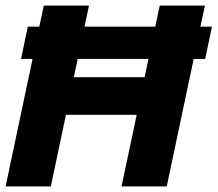

<svg xmlns="http://www.w3.org/2000/svg" viewBox="-25 -664 775 684"><path d="M-5 0 91 -454H50L74 -569H115L131 -644H292L276 -569H528L544 -644H705L689 -569H730L706 -454H665L569 0H408L462 -255H210L156 0ZM238 -389H490L504 -454H252Z"/></svg>

Font: Kanit SemiBold
Style: Italic
Weight: 600
Italic angle: -12°
Designer: Katatrad Team
Foundry: CadsonDemak
Version: Version 2.000; ttfautohint (v1.8.3)